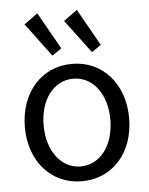

<svg xmlns="http://www.w3.org/2000/svg" viewBox="-51 -724 602 774"><g transform="rotate(-5 250.0 -337.0)"><path d="M175 -507 213 -533 129 -682 74 -642ZM335 -507 373 -533 289 -682 234 -642ZM250 8C374 8 461 -90 461 -229C461 -368 374 -467 250 -467C126 -467 39 -368 39 -229C39 -90 126 8 250 8ZM250 -52C171 -52 115 -126 115 -230C115 -334 171 -407 250 -407C329 -407 385 -334 385 -230C385 -126 329 -52 250 -52Z"/></g></svg>

Font: Inconsolata
Style: Regular
Weight: 400
Monospace: yes
Designer: Raph Levien, Cyreal, Brenton Simpson
Foundry: Raph Levien, Cyreal, Google
Version: Version 3.100